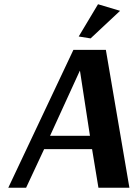

<svg xmlns="http://www.w3.org/2000/svg" viewBox="-20 -885 648 905"><path d="M326 -650H479L590 0H444L414 -182H188L103 0H19ZM357 -551H356L216 -245H404ZM442 -865 546 -834 407 -704 351 -713Z"/></svg>

Font: Arsenal
Style: Bold Italic
Weight: 700
Italic angle: -9°
Designer: Andrij Shevchenko
Foundry: Stairsfor.com
Version: Version 1.000